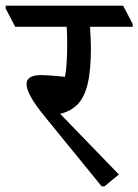

<svg xmlns="http://www.w3.org/2000/svg" viewBox="-48 -640 490 680"><path d="M322 20H312L114 -223Q77 -268 61.5 -296.5Q46 -325 46 -342Q46 -374 97 -374Q112 -374 138 -372Q164 -370 182 -368Q187 -393 188.5 -425.5Q190 -458 190 -482Q190 -503 189.5 -518Q189 -533 188 -545H6L-28 -610V-620H388L422 -555V-545H271Q272 -526 273 -503Q274 -480 274 -471Q274 -389 262 -341Q250 -293 225.5 -269Q201 -245 165 -237L373 -22Z"/></svg>

Font: Tiro Devanagari Hindi
Style: Regular
Weight: 400
Designer: Devanagari: John Hudson & Fiona Ross. Latin: John Hudson.
Foundry: Tiro Typeworks Ltd.
Version: Version 1.52